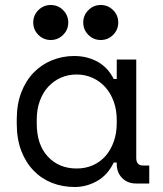

<svg xmlns="http://www.w3.org/2000/svg" viewBox="-20 -734 652 768"><path d="M447 -84H435Q411 -34 368.5 -10Q326 14 279 14Q230 14 188 -2.5Q146 -19 114.5 -51.5Q83 -84 65 -131Q47 -178 47 -240V-256Q47 -317 65 -364Q83 -411 114.5 -443.5Q146 -476 188 -493Q230 -510 277 -510Q328 -510 369.5 -487.5Q411 -465 435 -418H447V-496H525V-102Q525 -72 552 -72H577V0H524Q490 0 468.5 -22Q447 -44 447 -78ZM287 -60Q322 -60 351.5 -73Q381 -86 402 -110Q423 -134 435 -167.5Q447 -201 447 -242V-254Q447 -294 435 -327.5Q423 -361 401.5 -385Q380 -409 350.5 -422.5Q321 -436 287 -436Q252 -436 223 -423Q194 -410 172.5 -386.5Q151 -363 139 -329.5Q127 -296 127 -256V-240Q127 -155 171.5 -107.5Q216 -60 287 -60ZM113 -644Q113 -673 133.5 -693.5Q154 -714 183 -714Q212 -714 232.5 -693.5Q253 -673 253 -644Q253 -615 232.5 -594.5Q212 -574 183 -574Q154 -574 133.5 -594.5Q113 -615 113 -644ZM313 -644Q313 -673 333.5 -693.5Q354 -714 383 -714Q412 -714 432.5 -693.5Q453 -673 453 -644Q453 -615 432.5 -594.5Q412 -574 383 -574Q354 -574 333.5 -594.5Q313 -615 313 -644Z"/></svg>

Font: Space Mono
Style: Regular
Weight: 400
Monospace: yes
Designer: Colophon Foundry / Benjamin Critton
Foundry: Colophon Foundry
Version: Version 1.000;PS 1.003;hotconv 1.0.81;makeotf.lib2.5.63406